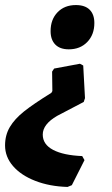

<svg xmlns="http://www.w3.org/2000/svg" viewBox="-58 -498 442 759"><path d="M315 -407Q315 -361 287 -332Q259 -303 214 -303Q179 -303 160.5 -322Q142 -341 142 -375Q142 -421 169.5 -449.5Q197 -478 242 -478Q278 -478 296.5 -459.5Q315 -441 315 -407ZM273 -95 168 -40Q111 -7 111 34Q111 73 152 94.5Q193 116 267 119L276 135L226 234L209 241Q138 239 81.5 217Q25 195 -6.5 158.5Q-38 122 -38 77Q-38 36 -19 4Q0 -28 37 -57.5Q74 -87 145 -131L149 -138L148 -215L156 -227L258 -246L271 -239L278 -110Z"/></svg>

Font: Alegreya ExtraBold
Style: Italic
Weight: 800
Italic angle: -7°
Designer: Juan Pablo del Peral
Foundry: Huerta Tipografica
Version: Version 2.007; ttfautohint (v1.6)